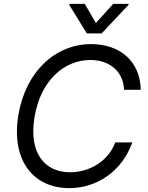

<svg xmlns="http://www.w3.org/2000/svg" viewBox="-20 -966 767 996"><path d="M623.6 -500H710.2C707.4 -649.1 600.9 -737.2 453.1 -737.2C268.5 -737.2 113.6 -596.6 75.3 -369.3C36.9 -136.4 150.6 9.9 339.5 9.9C483 9.9 613.6 -78.1 666.2 -227.3H578.1C539.8 -126.4 441.8 -72.4 342.3 -72.4C213.1 -72.4 127.8 -171.9 159.1 -358C190.3 -549.7 313.9 -654.8 448.9 -654.8C542.6 -654.8 619.3 -600.9 623.6 -500ZM339.5 -940.3 430.4 -792.6H507.1L646.3 -940.3L647 -946H567.5L477.3 -846.6L419.7 -946H340.2Z"/></svg>

Font: Margiela Sans
Style: Italic
Weight: 400
Italic angle: -9.39999°
Designer: Stefan Endress, Andreas Faust
Version: Version 1.100;FEAKit 1.0